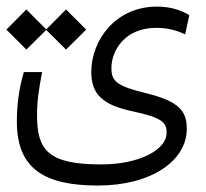

<svg xmlns="http://www.w3.org/2000/svg" viewBox="-29 -407 635 591"><path d="M272.5 164.1C438 164.1 545.9 86.9 545.9 -9.8C545.9 -62.5 526.4 -93.8 422.9 -119.6C329.1 -142.1 314 -157.2 314 -197.3C314 -252 355.5 -321.3 452.1 -321.3C487.3 -321.3 514.6 -313.5 541 -301.3L553.7 -360.4C529.8 -375 496.6 -386.7 454.6 -386.7C325.7 -386.7 252 -282.2 252 -185.5C252 -116.7 287.1 -84 378.4 -64.5C472.2 -44.9 483.9 -28.8 483.9 1.5C483.9 54.7 398.9 99.1 282.2 99.1C119.1 99.1 85 55.2 85 -52.2C85 -96.7 90.3 -130.4 100.6 -185.1H44.4C28.8 -131.8 22.9 -83 22.9 -32.7C22.9 111.3 106 164.1 272.5 164.1ZM174.3 -254.4 236.3 -315.9 174.3 -377.9 113.3 -316.4 52.2 -377.9 -9.3 -315.9 52.2 -254.4 113.3 -314.9Z"/></svg>

Font: Cascadia Mono Light
Style: Regular
Weight: 300
Monospace: yes
Designer: Aaron Bell
Foundry: Saja Typeworks
Version: Version 2404.023